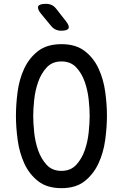

<svg xmlns="http://www.w3.org/2000/svg" viewBox="-20 -970 640 1000"><path d="M300 -80Q348 -80 377 -111.5Q406 -143 421.5 -187.5Q437 -232 442 -281.5Q447 -331 447 -367Q447 -402 442 -450.5Q437 -499 421.5 -543.5Q406 -588 377 -619Q348 -650 300 -650Q252 -650 223 -618.5Q194 -587 178.5 -542.5Q163 -498 158 -449.5Q153 -401 153 -366Q153 -330 158 -281Q163 -232 178.5 -187.5Q194 -143 223 -111.5Q252 -80 300 -80ZM300 10Q225 10 178.5 -26.5Q132 -63 106.5 -119Q81 -175 72 -241Q63 -307 63 -367Q63 -425 71.5 -490.5Q80 -556 105.5 -611.5Q131 -667 177.5 -703.5Q224 -740 300 -740Q375 -740 421.5 -704Q468 -668 493.5 -612.5Q519 -557 528 -492Q537 -427 537 -368Q537 -308 528 -241.5Q519 -175 493 -119Q467 -63 421 -26.5Q375 10 300 10ZM299 -810Q283 -810 270 -816Q257 -822 247 -834L194 -898Q173 -924 179 -937Q185 -950 219 -950Q236 -950 249 -944Q262 -938 273 -924L323 -860Q343 -835 337 -822.5Q331 -810 299 -810Z"/></svg>

Font: Maple Mono Normal
Style: Regular
Weight: 400
Monospace: yes
Designer: subframe7536
Version: Version 7.000